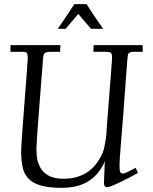

<svg xmlns="http://www.w3.org/2000/svg" viewBox="-20 -885 739 927"><path d="M357.9 -817.9 296.9 -745.8H258.8Q290.3 -789.8 338.9 -865H397.9Q433.6 -808.6 478 -745.8H419.9Q406 -761 386 -784.7Q366 -808.3 357.9 -817.9ZM497.1 19Q481.9 19 481.9 -2.9Q481.9 -6.8 482.4 -14.6Q484.4 -62 486.1 -106.9Q479.5 -87.9 460.9 -61.5Q402.6 22 278.1 22Q158.7 22 118.2 -22Q96.9 -44.9 91.1 -70.1Q82 -110.6 82 -147Q82 -183.3 98 -386.8Q114 -590.3 114 -604.4Q114 -618.4 111.7 -624.9Q109.4 -631.3 104 -633.2Q98.6 -635 85 -635H30L31 -667H272L270 -635H222.9Q195.3 -635 191.2 -621.6Q189.2 -615.2 188 -604Q156 -202.9 156 -169.7Q156 -136.5 159.2 -118.5Q162.4 -100.6 171.3 -82.4Q180.2 -64.2 194.3 -51.3Q226.1 -22 285.9 -22Q400.9 -22 457 -112.1Q478.5 -146.5 484.1 -176.1Q489.7 -205.8 491.5 -218.3Q495.1 -245.4 495.1 -263.9L520 -585.9Q521 -594 521 -610.4Q521 -626.7 513.8 -630.9Q506.6 -635 481.9 -635H430.9L431.9 -667H668.9V-635H625Q602.5 -635 597.9 -621.8Q595.7 -615.5 590.2 -537Q584.7 -458.5 576.2 -346.2Q567.6 -233.9 564 -193.4Q556.9 -111.3 556.9 -85.6Q556.9 -59.8 560.9 -53.5Q564.9 -47.1 574.5 -47.1Q584 -47.1 635 -75L646 -50Q603 -25.6 555.8 -3.3Q508.5 19 497.1 19Z"/></svg>

Font: Linden Hill
Style: Italic
Weight: 400
Italic angle: -5.60001°
Version: Version 1.201